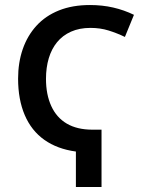

<svg xmlns="http://www.w3.org/2000/svg" viewBox="-20 -744 575 764"><path d="M338 -724Q387 -724 430.5 -714Q474 -704 513 -685L477 -597Q446 -612 412.5 -622.5Q379 -633 340 -633Q296 -633 262.5 -618Q229 -603 207 -576Q185 -549 174 -512Q163 -475 163 -430Q163 -368 184 -322Q205 -276 246 -252Q287 -228 348 -228H384V0H282V-141Q208 -151 156.5 -187.5Q105 -224 78.5 -286Q52 -348 52 -431Q52 -495 70.5 -548.5Q89 -602 125 -641.5Q161 -681 214.5 -702.5Q268 -724 338 -724Z"/></svg>

Font: Noto Sans Display SemiCondensed Medium
Style: Regular
Weight: 500
Width: 4
Designer: Monotype Design Team
Foundry: Monotype Imaging Inc.
Version: Version 2.003